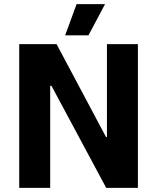

<svg xmlns="http://www.w3.org/2000/svg" viewBox="-20 -915 765 935"><path d="M73.6 0H224.4V-497.2H230.6L497.2 0H651.6V-700H500.8V-247.8H496.2L255.6 -700H73.6ZM491.6 -895H353L297.2 -742.8H410.8Z"/></svg>

Font: Fixel Variable
Style: Regular
Weight: 100
Width: 3
Designer: AlfaBravo + MacPaw
Foundry: Kyrylo Tkachov, Marchela Mozhyna, Serhii Makarenko, Maria Weinstein, Zakhar Kryvoshyya
Version: Version 1.211